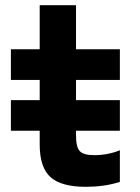

<svg xmlns="http://www.w3.org/2000/svg" viewBox="-20 -710 540 740"><path d="M22 -206V-324H442V-206ZM311 10Q216.1 10 174.5 -27.4Q133 -64.8 133 -153V-402H22V-520H133V-690H273V-520H442V-402H273V-187.3Q273 -143 287.5 -127.5Q302 -112 343 -112Q370 -112 395.5 -117Q421 -122 442 -131V-9Q410.4 1.1 378.2 5.5Q346 10 311 10Z"/></svg>

Font: M PLUS 1 Code
Style: Regular
Weight: 400
Designer: Coji Morishita
Foundry: UNDERFOREST DESIGN
Version: Version 1.005